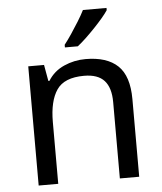

<svg xmlns="http://www.w3.org/2000/svg" viewBox="-54 -813 726 860"><g transform="rotate(-5 309.0 -383.0)"><path d="M343 -546Q439 -546 488 -499.5Q537 -453 537 -349V0H450V-343Q450 -408 421 -440Q392 -472 330 -472Q241 -472 207 -422Q173 -372 173 -278V0H85V-536H156L169 -463H174Q200 -505 246 -525.5Q292 -546 343 -546ZM457 -756Q448 -742 431 -722Q414 -702 393.5 -680.5Q373 -659 352.5 -639.5Q332 -620 314 -606H256V-618Q271 -637 288.5 -663Q306 -689 323 -716.5Q340 -744 351 -766H457Z"/></g></svg>

Font: Noto Naskh Arabic
Style: Regular
Weight: 400
Designer: Monotype Design Team, David Williams, Mohamad Dakak and Nizar Qandah
Foundry: Monotype Imaging Inc.
Version: Version 2.013